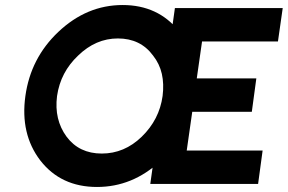

<svg xmlns="http://www.w3.org/2000/svg" viewBox="-20 -732 1145 764"><path d="M449 -579Q539 -579 589 -511Q615 -478 624 -438Q633 -398 627 -350Q614 -256 544 -188Q475 -121 385 -121Q295 -121 245 -188Q195 -256 207 -350Q214 -398 235 -438Q256 -478 291 -511Q361 -579 449 -579ZM468 -712Q325 -712 212 -605Q102 -501 81 -350Q60 -199 140 -94Q222 12 366 12Q507 12 617 -90Q733 -196 754 -350Q775 -502 692 -608Q609 -712 468 -712ZM578 0H1007L1025 -133H723L745 -287H982L1000 -420H763L784 -567H1086L1105 -700H676Z"/></svg>

Font: Unageo
Style: Bold-Italic
Weight: 700
Designer: Richard Sepsi
Foundry: Richard Sepsi
Version: Version 2.000